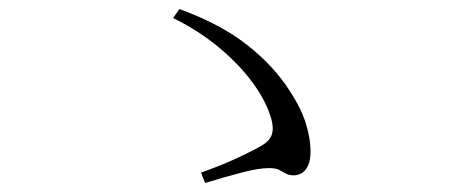

<svg xmlns="http://www.w3.org/2000/svg" viewBox="-20 -563 1040 426"><path d="M632 -174Q621 -174 614 -178Q607 -182 599.5 -186Q592 -190 577 -190Q554 -190 517.5 -180.5Q481 -171 435 -157L426 -180Q471 -196 505.5 -212Q540 -228 559 -239Q577 -249 582.5 -263Q588 -277 582 -299Q571 -338 541 -379Q511 -420 466 -457.5Q421 -495 364 -523L378 -543Q471 -509 530 -462Q589 -415 623 -361Q647 -325 658 -291Q669 -257 669 -225Q669 -209 664 -197Q659 -185 650.5 -179.5Q642 -174 632 -174Z"/></svg>

Font: Noto Serif JP ExtraLight Light
Style: Regular
Weight: 300
Version: Version 2.003-H1;hotconv 1.1.1;makeotfexe 2.6.0